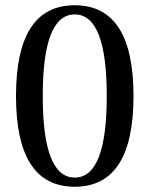

<svg xmlns="http://www.w3.org/2000/svg" viewBox="-20 -700 570 732"><path d="M265 12Q41 12 41 -334Q41 -680 265 -680Q489 -680 489 -334Q489 12 265 12ZM265 -645Q143 -645 143 -334Q143 -23 265 -23Q387 -23 387 -334Q387 -645 265 -645Z"/></svg>

Font: Linguistics Pro
Style: Regular
Weight: 400
Designer: Stefan Peev, Context Ltd
Foundry: Stefan Peev, Context Ltd
Version: Version 001.000